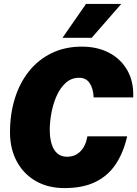

<svg xmlns="http://www.w3.org/2000/svg" viewBox="-20 -948 700 980"><path d="M309 12Q225 12 162.5 -24Q100 -60 65.5 -124.5Q31 -189 31 -273Q31 -366 56 -446Q81 -526 128.5 -585Q176 -644 244 -677Q312 -710 398 -710Q477 -710 537 -678.5Q597 -647 630 -589Q663 -531 660 -451H458Q456 -497 437.5 -524Q419 -551 384 -551Q344 -551 315.5 -525Q287 -499 269 -458.5Q251 -418 242.5 -372Q234 -326 234 -285Q234 -244 243.5 -213Q253 -182 272.5 -165Q292 -148 322 -148Q364 -148 391 -176Q418 -204 426 -252H629Q611 -172 572.5 -112.5Q534 -53 469.5 -20.5Q405 12 309 12ZM299 -755 419 -928H599L448 -755Z"/></svg>

Font: Azeret Mono Thin ExtraBold
Style: Italic
Weight: 800
Italic angle: -12°
Version: Version 1.002